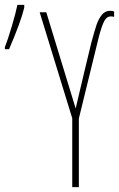

<svg xmlns="http://www.w3.org/2000/svg" viewBox="-47 -764 486 784"><path d="M299 -478Q320 -566 326 -590Q339 -638 347 -662Q355 -686 368.5 -703Q382 -720 403 -720Q412 -720 419 -717V-695Q414 -697 405 -697Q389 -697 379 -678.5Q369 -660 357 -615Q351 -591 285 -321Q282 -311 275 -280V0H248V-281L115 -714H142L262 -321ZM-27 -572Q-16 -599 1 -656Q18 -713 24 -744H52V-733Q39 -677 -10 -563H-27Z"/></svg>

Font: Noto Sans Display Thin Cond
Style: Regular
Weight: 250
Width: 3
Designer: Monotype Design team
Foundry: Monotype Imaging Inc.
Version: Version 1.000